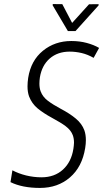

<svg xmlns="http://www.w3.org/2000/svg" viewBox="-20 -924 512 954"><path d="M399.4 -275.9Q406.7 -254.9 406.7 -227.5Q406.7 -209.5 403.3 -188.5Q388.2 -94.7 327.6 -42.5Q267.1 9.8 178.7 9.8Q90.8 9.8 32.2 -19V-19.5L41.5 -77.1V-78.1L42 -77.6Q72.3 -61.5 109.9 -52.2Q148.4 -43 186 -43Q251 -43 293 -81.5Q334.5 -119.6 344.7 -184.6Q347.2 -200.7 347.7 -214.8Q347.7 -235.8 341.8 -252Q332.5 -277.3 305.7 -297.4Q283.7 -314 236.8 -339.4Q196.3 -361.3 167 -385.3Q138.2 -409.2 124.5 -444.8Q116.7 -466.3 116.7 -495.1Q116.7 -514.6 120.1 -537.6Q133.8 -623.5 193.4 -671.9Q252.9 -720.2 334.5 -720.2Q375.5 -720.2 410.9 -710.7Q446.3 -701.2 472.2 -686V-685.5L445.3 -636.7V-636.2L444.8 -636.7Q416 -653.3 385.3 -660.6Q355 -667.5 326.7 -667.5H326.2Q266.6 -667.5 227.1 -633.3Q188 -599.1 178.2 -539.6Q175.8 -522.9 175.8 -508.8Q175.8 -486.3 182.1 -469.7Q192.4 -442.4 218 -423.1Q243.7 -403.8 281.2 -383.8Q326.7 -359.9 356.4 -335Q387.2 -309.6 399.4 -275.9ZM338.4 -810.1 422.4 -902.8 470.2 -903.3 469.7 -897 355 -769.5H317.4L241.7 -897.5L242.2 -903.8L289.6 -903.3Z"/></svg>

Font: MAUL Condensed Light Italic
Style: Light Italic
Weight: 300
Italic angle: -12°
Designer: MAUL
Version: Version 1.0; 2020; ttfautohint (v1.8.3)